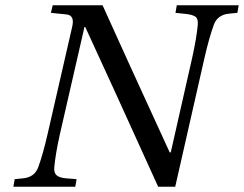

<svg xmlns="http://www.w3.org/2000/svg" viewBox="-20 -712 930 732"><path d="M31 0 36 -29 67 -32Q112 -36 126 -75Q144 -125 161 -199L255 -609Q266 -654 233 -657L174 -663L181 -692H371Q455 -505 627 -131H631L713 -493Q729 -565 734 -617Q736 -640 725.5 -648Q715 -656 688 -659L649 -663L654 -692H890L885 -663L854 -660Q809 -656 795 -617Q777 -567 760 -493L648 0H583Q399 -406 305 -609H302L208 -199Q192 -127 187 -75Q185 -53 196 -43.5Q207 -34 233 -32L272 -29L267 0Z"/></svg>

Font: Heuristica
Style: Italic
Weight: 400
Italic angle: -13°
Version: Version 1.0.2